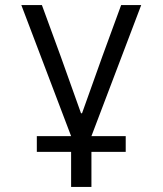

<svg xmlns="http://www.w3.org/2000/svg" viewBox="-20 -536 640 756"><path d="M260 62H125V0H260L64 -516H145L219 -314L299 -90H303L383 -314L457 -516H536L340 0H475V62H340V200H260Z"/></svg>

Font: iA Writer Quattro V
Style: Regular
Weight: 400
Designer: Mike Abbink, Paul van der Laan, Pieter van Rosmalen, Oliver Reichenstein
Foundry: Information Architects Inc.
Version: Version 2.000